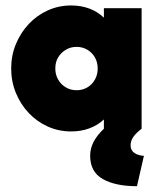

<svg xmlns="http://www.w3.org/2000/svg" viewBox="-20 -462 564 689"><path d="M471.5 206.2Q394.4 206.2 349 180.6Q303.5 154.9 303.5 96.5Q303.5 71.5 315.6 47.6Q327.8 23.6 352.8 0V-33.3Q330.6 -12.5 300.7 -1.4Q270.8 9.7 235.4 9.7Q191 9.7 152.1 -7.6Q113.2 -25 83.7 -55.9Q54.2 -86.8 37.2 -128.1Q20.1 -169.4 20.1 -216Q20.1 -263.2 37.2 -304.2Q54.2 -345.1 83.7 -376.4Q113.2 -407.6 152.1 -425Q191 -442.4 235.4 -442.4Q270.8 -442.4 300.7 -431.2Q330.6 -420.1 352.8 -398.6V-432.6H488.2V0Q468.1 15.3 458.3 29.5Q448.6 43.8 448.6 59.7Q448.6 77.8 462.8 87.2Q477.1 96.5 496.5 97.2ZM254.9 -138.2Q276.4 -138.2 293.8 -148.6Q311.1 -159 320.8 -176.7Q330.6 -194.4 330.6 -216Q330.6 -238.2 320.8 -255.6Q311.1 -272.9 293.8 -283.3Q276.4 -293.8 254.9 -293.8Q233.3 -293.8 216 -283.3Q198.6 -272.9 188.5 -255.9Q178.5 -238.9 178.5 -216Q178.5 -194.4 188.5 -176.7Q198.6 -159 216 -148.6Q233.3 -138.2 254.9 -138.2Z"/></svg>

Font: Afacad Flux Black
Style: Regular
Weight: 900
Designer: Kristian Moeller
Foundry: Dicotype
Version: Version 1.100